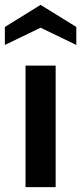

<svg xmlns="http://www.w3.org/2000/svg" viewBox="-47 -770 334 790"><path d="M182 0H58V-500H182ZM267 -585 120 -656 -27 -585V-659L120 -750L267 -659Z"/></svg>

Font: Cabin
Style: Bold
Weight: 700
Designer: Pablo Impallari
Foundry: Pablo Impallari. www.impallari.com Igino Marini. www.ikern.com
Version: Version 1.005